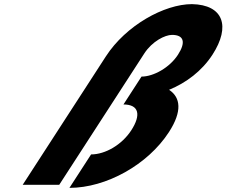

<svg xmlns="http://www.w3.org/2000/svg" viewBox="-20 -895 1097 930"><path d="M316.3 15C494.3 15 695.8 -97 798.2 -255C863.6 -356 855 -423 799 -460C882 -494 957.9 -551 1009.1 -630C1098.4 -768 1061.8 -872 909.8 -875C775.8 -875 590 -772 492.9 -622L388 -460L300.5 -325L90 0H267L678.9 -636C717.2 -695 779.2 -726 813.2 -726C871.2 -726 880.9 -690 842.1 -630C801.3 -567 723.4 -524 665.4 -524L578 -389C654 -389 663.9 -338 616 -264C570.7 -194 490.2 -147 421.2 -147Z"/></svg>

Font: Hussar
Style: BdWodka
Weight: 700
Foundry: Cannot Into Space Fonts
Version: Version 2.00